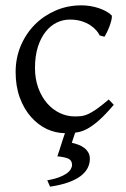

<svg xmlns="http://www.w3.org/2000/svg" viewBox="-20 -489 477 726"><path d="M319.8 111.8Q319.8 129.9 311.3 146.5Q302.7 163.1 284.7 176.8Q266.6 190.4 238 200.7Q209.5 210.9 169.4 216.8L158.7 192.9Q184.1 188.5 201.9 181.9Q219.7 175.3 231 167.5Q242.2 159.7 247.3 151.1Q252.4 142.6 252.4 134.8Q252.4 118.2 239.7 111.6Q227.1 105 196.8 102.1Q199.2 95.2 204.6 79.1Q209 65.4 216.8 40.5Q220.7 29.3 225.6 14.6Q190.4 14.2 157.2 -1Q123.5 -17.1 97.2 -46.9Q70.8 -76.7 54.9 -119.6Q39.1 -162.6 39.1 -216.8Q39.1 -269.5 58.3 -315.4Q77.6 -361.3 111.1 -395.3Q144.5 -429.2 189.9 -449Q235.4 -468.8 288.1 -468.8Q304.2 -468.8 321 -466.1Q337.9 -463.4 353.3 -458.3Q368.7 -453.1 381.6 -446Q394.5 -439 402.8 -430.2Q403.8 -424.3 401.4 -413.6Q398.9 -402.8 394.5 -390.9Q390.1 -378.9 384.8 -367.9Q379.4 -356.9 375 -350.1L356.9 -355Q353 -363.8 344.2 -374Q335.4 -384.3 321.5 -393.6Q307.6 -402.8 288.3 -408.9Q269 -415 244.1 -415Q218.3 -415 194.6 -403.6Q170.9 -392.1 152.6 -369.1Q134.3 -346.2 123.3 -312Q112.3 -277.8 112.3 -231.9Q112.3 -190.4 124.8 -156.5Q137.2 -122.6 158 -98.6Q178.7 -74.7 205.8 -61.8Q232.9 -48.8 262.2 -48.8Q275.9 -48.8 287.6 -50Q299.3 -51.3 313.2 -57.6Q327.1 -64 345.5 -76.7Q363.8 -89.4 391.1 -112.8L410.2 -92.8Q378.4 -55.2 354.2 -33.9Q330.1 -12.7 309.6 -1.7Q289.1 9.3 269.5 11.7Q266.6 12.2 264.2 12.7L251.5 50.8Q264.2 53.7 276.6 58.3Q289.1 63 298.6 70.3Q308.1 77.6 314 87.9Q319.8 98.1 319.8 111.8Z"/></svg>

Font: Gentium Unicode
Style: Regular
Weight: 400
Version: Version 1.009